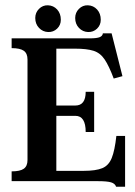

<svg xmlns="http://www.w3.org/2000/svg" viewBox="-20 -685 509 726"><path d="M24 -37Q56 -37 70 -47Q84 -57 84 -80V-460Q84 -483 70 -493Q56 -503 24 -503V-540H320Q346 -540 357 -544.5Q368 -549 369 -559H402L443 -397L410 -388Q392 -436 375.5 -460.5Q359 -485 333.5 -493Q308 -501 264 -501H193V-286H265Q304 -286 304 -338H336V-186H304Q304 -247 265 -247H193V-39H297Q342 -39 366.5 -49Q391 -59 402.5 -87.5Q414 -116 420 -171H453V21H419Q415 9 400 4.5Q385 0 350 0H24ZM210 -610.4Q210 -590.1 195.9 -576.6Q181.7 -563.2 162.1 -563.9Q141.7 -564.6 127.5 -579.5Q113.3 -594.4 113.3 -617Q113.3 -637.3 127.5 -651.5Q141.7 -665.7 161.3 -665Q182.4 -664.2 196.2 -649Q210 -633.7 210 -610.4ZM361 -610.4Q361 -590.1 346.9 -576.6Q332.7 -563.2 313.1 -563.9Q292.7 -564.6 278.5 -579.5Q264.3 -594.4 264.3 -617Q264.3 -637.3 278.5 -651.5Q292.7 -665.7 312.3 -665Q333.4 -664.2 347.2 -649Q361 -633.7 361 -610.4Z"/></svg>

Font: Girassol
Style: Regular
Weight: 400
Width: 3
Designer: Liam Spradlin
Version: Version 1.004